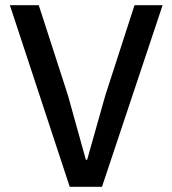

<svg xmlns="http://www.w3.org/2000/svg" viewBox="-20 -718 663 738"><path d="M248 0 18 -698H129L241 -352L310 -104H315L385 -352L497 -698H605L372 0Z"/></svg>

Font: Anuphan Medium
Style: Regular
Weight: 500
Designer: Mike Abbink, Paul van der Laan, Pieter van Rosmalen, Mint Tantisuwanna
Foundry: Bold Monday; Cadson Demak
Version: Version 3.002;hotconv 1.0.109;makeotfexe 2.5.65596